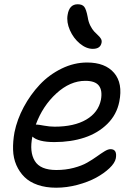

<svg xmlns="http://www.w3.org/2000/svg" viewBox="-20 -834 629 900"><path d="M415 -605Q384.3 -605 354.2 -629.9Q324.2 -654.8 307.6 -692.6Q291 -730.5 296.9 -764.2Q304.7 -814 344.2 -814Q365.7 -814 375 -802Q384.3 -790 391.1 -753.9Q394.5 -731.4 403.3 -713.9Q412.1 -696.3 421.6 -686.3Q431.2 -676.3 439.9 -668.2Q448.7 -660.2 453.4 -651.9Q458 -643.6 456.1 -633.8Q450.7 -605 415 -605ZM243.2 45.9Q194.8 45.9 156.7 32.7Q118.7 19.5 94.7 -4.2Q70.8 -27.8 56.6 -60.3Q42.5 -92.8 41.3 -131.6Q40 -170.4 47.9 -213.9Q60.1 -273.9 91.3 -332.3Q122.6 -390.6 166.5 -437.3Q210.4 -483.9 268.8 -512.5Q327.1 -541 388.2 -541Q473.1 -541 514.9 -492.2Q556.6 -443.4 539.1 -356.9Q526.9 -296.4 483.2 -253.2Q439.5 -210 376 -189Q312.5 -168 234.9 -168Q159.2 -168 131.8 -193.8Q117.2 -122.1 143.1 -79.6Q168.9 -37.1 244.1 -37.1Q287.6 -37.1 325.4 -47.1Q363.3 -57.1 388.4 -71.5Q413.6 -85.9 433.6 -100.3Q453.6 -114.7 470 -124.8Q486.3 -134.8 498 -134.8Q530.3 -134.8 522.9 -91.8Q518.6 -69.8 493.2 -45.7Q467.8 -21.5 430.7 -1.2Q393.6 19 343.3 32.5Q293 45.9 243.2 45.9ZM152.8 -250Q159.7 -250 186 -245.1Q212.4 -240.2 235.8 -240.2Q327.6 -240.2 384.3 -273.4Q440.9 -306.6 453.1 -366.2Q460.9 -409.7 443.6 -432.4Q426.3 -455.1 379.9 -455.1Q308.6 -455.1 244.1 -396Q179.7 -336.9 147.9 -250Z"/></svg>

Font: Shantell Sans Irregular
Style: Italic
Weight: 400
Italic angle: -11.31°
Designer: Stephen Nixon, Anya Danilova, Shantell Martin
Foundry: Arrow Type
Version: Version 1.006;[9816181b4]